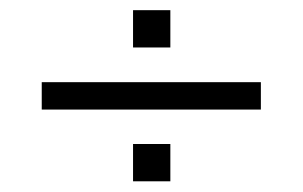

<svg xmlns="http://www.w3.org/2000/svg" viewBox="-20 -544 580 368"><path d="M60 -334H480V-386.5H60ZM235 -196.5H306.5V-268H235ZM235 -453H306.5V-524.5H235Z"/></svg>

Font: Eudonet Light
Style: Regular
Weight: 300
Designer: Mikhail Sharanda
Foundry: Mikhail Sharanda
Version: Version 4.503;Glyphs 3.1.2 (3151)